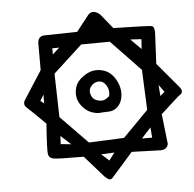

<svg xmlns="http://www.w3.org/2000/svg" viewBox="-54 -538 882 875"><g transform="rotate(-5 387.5 -100.5)"><path d="M400.4 276.4 390.6 268.6 303.7 169.9Q185.5 169.9 165.5 166Q145.5 162.1 142.1 144Q138.7 126 147.5 4.9Q83 -59.6 64.9 -75.2Q46.9 -90.8 59.6 -111.3L142.6 -240.2V-365.2Q145.5 -395.5 171.9 -396.5L323.2 -399.4L380.9 -472.7Q402.3 -496.1 434.6 -469.7L489.3 -402.3Q648.4 -399.4 664.6 -396Q680.7 -392.6 675.8 -341.8L669.9 -222.7L763.7 -111.3Q789.1 -83 758.8 -68.4L674.8 7.8L690.4 144.5Q685.5 174.8 644.5 170.9L523.4 167L428.7 274.4Q416 291 400.4 276.4ZM418.9 197.3 444.3 163.1 383.8 166ZM622.1 110.4 618.2 63.5 575.2 110.4ZM252 108.4 206.1 66.4 204.1 103.5ZM494.1 100.6 610.4 -17.6 602.5 -201.2 467.8 -341.8 336.9 -340.8 204.1 -218.8 209 -19.5 333 107.4ZM387.7 -22.5Q354.5 -25.4 333 -42.5Q311.5 -59.6 300.8 -82Q290 -104.5 293.9 -133.3Q297.9 -162.1 316.9 -181.2Q335.9 -200.2 360.8 -210.9Q385.7 -221.7 415.5 -216.3Q445.3 -210.9 464.4 -190.9Q483.4 -170.9 493.2 -143.1Q502.9 -115.2 498.5 -87.4Q494.1 -59.6 476.6 -42.5Q459 -25.4 435.1 -24.9Q411.1 -24.4 387.7 -22.5ZM675.8 -75.2 696.3 -92.8 671.9 -126ZM145.5 -87.9V-127.9L128.9 -100.6ZM443.4 -95.7Q449.2 -123 435.5 -144.5Q421.9 -166 400.9 -165.5Q379.9 -165 366.2 -147.9Q352.5 -130.9 359.4 -109.9Q366.2 -88.9 382.8 -82.5Q399.4 -76.2 413.1 -78.1Q426.8 -80.1 443.4 -95.7ZM609.4 -295.9 612.3 -340.8 561.5 -343.8ZM235.4 -335H204.1V-306.6Z"/></g></svg>

Font: JasonHandwriting1
Style: Regular
Weight: 400
Version: Version 1.48.20